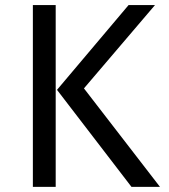

<svg xmlns="http://www.w3.org/2000/svg" viewBox="-20 -726 655 746"><path d="M196.4 0H107.7V-706.2H196.4ZM201.5 -376.9 479.5 -706.2H582.1L306.2 -382.6L601.5 0H490.8Z"/></svg>

Font: FiraCode Nerd Font
Style: Regular
Weight: 400
Designer: Carrois Corporate, Edenspiekermann AG, Nikita Prokopov
Foundry: Carrois Corporate, Edenspiekermann AG, Nikita Prokopov
Version: Version 6.002;Nerd Fonts 3.4.0